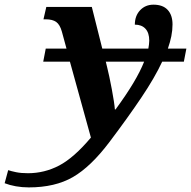

<svg xmlns="http://www.w3.org/2000/svg" viewBox="-188 -566 822 826"><path d="M-152.8 166Q-140.1 170.4 -118.7 174.8Q-97.2 179.2 -67.9 179.2Q3.4 179.2 66.7 146Q129.9 112.8 203.1 25.9L112.8 -300.8H-2L8.8 -356.9H98.1L78.1 -430.2Q69.8 -460 54 -471.4Q38.1 -482.9 8.8 -482.9H-1L11.2 -536.1H207L252 -356.9H450.2Q451.7 -366.2 452.9 -374.5Q454.1 -382.8 454.1 -391.1Q454.1 -424.8 437.7 -442.4Q421.4 -460 392.1 -460Q392.1 -498 414.8 -522Q437.5 -545.9 472.2 -545.9Q512.7 -545.9 533.4 -523.4Q554.2 -501 554.2 -460.9Q554.2 -436 549.1 -410.4Q543.9 -384.8 534.2 -356.9H613.8L603 -300.8H509.8Q478 -232.4 420.4 -146.7Q362.8 -61 282.7 45.2Q202.6 151.4 125.7 195.8Q48.8 240.2 -64 240.2Q-92.8 240.2 -119.9 235.4Q-147 230.5 -168 222.2ZM309.1 -95.2Q355 -157.7 385.5 -208.7Q416 -259.8 432.1 -300.8H267.1L272.9 -276.9Q281.7 -242.2 293 -182.4Q304.2 -122.6 306.2 -95.2Z"/></svg>

Font: Droid Serif
Style: Bold Italic
Weight: 700
Italic angle: -12°
Designer: Monotype Design team
Foundry: Monotype Imaging Inc.
Version: Version 1.03